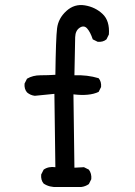

<svg xmlns="http://www.w3.org/2000/svg" viewBox="-20 -747 540 767"><path d="M209 0Q177.7 2 154.3 -13.7Q142.6 -27.3 144.5 -49.8L154.3 -69.3Q173.8 -83 201.2 -79.1L197.3 -372.1L119.1 -364.3Q101.6 -366.2 87.9 -377.9Q76.2 -391.6 78.1 -413.1L87.9 -432.6Q111.3 -446.3 141.6 -446.3Q171.9 -446.3 201.2 -448.2Q203.1 -593.8 208 -633.8Q212.9 -673.8 245.1 -703.1Q277.3 -732.4 318.8 -725.6Q360.4 -718.8 389.6 -691.4Q418.9 -664.1 415 -609.4L405.3 -589.8Q391.6 -578.1 370.1 -580.1L350.6 -589.8Q340.8 -619.1 328.1 -633.3Q315.4 -647.5 298.3 -636.2Q281.2 -625 280.3 -598.6Q279.3 -572.3 277.3 -446.3Q329.1 -448.2 374 -434.6Q385.7 -420.9 383.8 -399.4L374 -379.9Q336.9 -362.3 273.4 -370.1L277.3 -77.1L315.4 -79.1L335 -69.3Q346.7 -53.7 344.7 -31.2L335 -11.7Q321.3 -2 304.7 0Z"/></svg>

Font: JasonHandwriting4
Style: Regular
Weight: 400
Version: Version 1.01.21